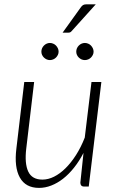

<svg xmlns="http://www.w3.org/2000/svg" viewBox="-20 -888 556 914"><path d="M47 0ZM142.5 -497.5 105 -181Q96.5 -109.5 114.5 -71.2Q132.5 -33 182 -33Q209.5 -33 237.5 -47Q265.5 -61 292 -87.2Q318.5 -113.5 342 -150.2Q365.5 -187 383.5 -233L415.5 -497.5H462.5L402.5 0H380.5Q371 0 366.8 -5Q362.5 -10 362.5 -18.5L377.5 -160Q357 -120.5 332.2 -89.5Q307.5 -58.5 280.2 -37.2Q253 -16 224 -4.8Q195 6.5 166 6.5Q102 6.5 74.5 -42.8Q47 -92 58 -181L95.5 -497.5ZM436 -867.5 322 -741Q318 -736 314 -734.2Q310 -732.5 304.5 -732.5H278L363.5 -851.5Q369.5 -860.5 375.5 -864Q381.5 -867.5 392.5 -867.5ZM259 -642Q259 -634 255.5 -626.8Q252 -619.5 246.5 -614Q241 -608.5 233.2 -605.2Q225.5 -602 217.5 -602Q209.5 -602 202.2 -605.2Q195 -608.5 189.2 -614Q183.5 -619.5 180.2 -626.8Q177 -634 177 -642Q177 -650.5 180.2 -658Q183.5 -665.5 189.2 -671.2Q195 -677 202.2 -680.2Q209.5 -683.5 217.5 -683.5Q225.5 -683.5 233.2 -680.2Q241 -677 246.5 -671.2Q252 -665.5 255.5 -658Q259 -650.5 259 -642ZM425.5 -642Q425.5 -634 422 -626.8Q418.5 -619.5 413 -614Q407.5 -608.5 399.8 -605.2Q392 -602 384 -602Q375.5 -602 368.2 -605.2Q361 -608.5 355.2 -614Q349.5 -619.5 346.2 -626.8Q343 -634 343 -642Q343 -650.5 346.2 -658Q349.5 -665.5 355.2 -671.2Q361 -677 368.2 -680.2Q375.5 -683.5 384 -683.5Q392 -683.5 399.8 -680.2Q407.5 -677 413 -671.2Q418.5 -665.5 422 -658Q425.5 -650.5 425.5 -642Z"/></svg>

Font: Lato Light
Style: Italic
Weight: 300
Italic angle: -7°
Designer: Lukasz Dziedzic
Foundry: tyPoland Lukasz Dziedzic
Version: Version 2.007; 2014-02-27